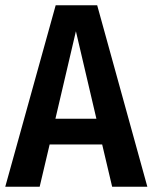

<svg xmlns="http://www.w3.org/2000/svg" viewBox="-23 -711 581 731"><path d="M404 0 366 -161H166L128 0H-3L189 -691H347L538 0ZM188 -259H344L266 -592Z"/></svg>

Font: Fira Sans Condensed Medium
Style: Regular
Weight: 500
Width: 3
Designer: Carrois Corporate & Edenspiekermann AG
Foundry: Carrois Corporate GbR & Edenspiekermann AG
Version: Version 4.203;PS 004.203;hotconv 1.0.88;makeotf.lib2.5.64775